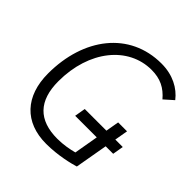

<svg xmlns="http://www.w3.org/2000/svg" viewBox="-192 -841 989 989"><g transform="rotate(45 303.0 -346.5)"><path d="M294.9 9.8C382.8 9.8 460.9 -10.7 489.7 -19.5L521 -198.2H575.7L585.9 -257.8H531.7L544.4 -330.6H479.5L466.8 -257.8H309.1L298.8 -198.2H456.1L433.1 -65.4C401.4 -57.1 361.8 -49.3 317.4 -49.3C181.2 -49.3 111.8 -120.6 111.8 -263.2C111.8 -486.3 240.7 -644 410.2 -644C474.6 -644 518.6 -621.1 557.1 -575.7L606.4 -619.6C568.4 -668.9 505.9 -703.1 423.3 -703.1C191.4 -703.1 45.9 -512.2 45.9 -253.9C45.9 -88.4 138.2 9.8 294.9 9.8Z"/></g></svg>

Font: Cascadia Code NF Light
Style: Italic
Weight: 300
Italic angle: -10°
Monospace: yes
Designer: Aaron Bell
Foundry: Saja Typeworks
Version: Version 2404.023